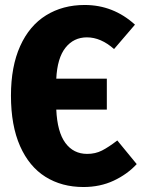

<svg xmlns="http://www.w3.org/2000/svg" viewBox="-20 -733 570 771"><path d="M529 -74Q491 -33 436.5 -7.5Q382 18 315 18Q228 18 162.5 -23Q97 -64 60.5 -146.5Q24 -229 24 -349Q24 -466 61 -548Q98 -630 165 -671.5Q232 -713 320 -713Q435 -713 522 -634L438 -536Q385 -583 329 -583Q276 -583 243 -541.5Q210 -500 206 -417H409V-293H206Q210 -203 242.5 -159Q275 -115 330 -115Q363 -115 389.5 -128.5Q416 -142 451 -169Z"/></svg>

Font: Fira Sans Condensed ExtraBold
Style: Regular
Weight: 800
Width: 3
Designer: Carrois Corporate & Edenspiekermann AG
Foundry: Carrois Corporate GbR & Edenspiekermann AG
Version: Version 4.203